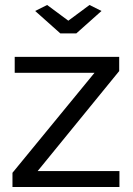

<svg xmlns="http://www.w3.org/2000/svg" viewBox="-20 -750 533 770"><path d="M30 -57 359 -458H39V-522H458V-465L131 -64H459V0H30ZM169 -730 254 -667 339 -730 387 -706 286 -616H222L121 -706Z"/></svg>

Font: Raleway Thin Medium
Style: Regular
Weight: 500
Version: Version 4.026